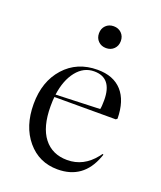

<svg xmlns="http://www.w3.org/2000/svg" viewBox="-122 -705 666 794"><g transform="rotate(20 211.5 -308.0)"><path d="M387 -272 381 -267H111Q109 -254 109 -226Q109 -135 146 -87.5Q183 -40 249 -40Q321 -40 370 -102L379 -114L383 -112L379 -101Q338 10 225 10Q143 10 91.5 -51.5Q40 -113 40 -211Q40 -310 95.5 -372Q151 -434 241 -434Q311 -434 348.5 -392.5Q386 -351 387 -272ZM230 -423Q184 -423 152.5 -383.5Q121 -344 112 -278L306 -285Q309 -297 309 -325Q309 -423 230 -423ZM207.5 -543.5Q194 -557 194 -578Q194 -599 207.5 -612.5Q221 -626 242 -626Q263 -626 276.5 -612.5Q290 -599 290 -578Q290 -557 276.5 -543.5Q263 -530 242 -530Q221 -530 207.5 -543.5Z"/></g></svg>

Font: Libre Caslon Display
Style: Regular
Weight: 400
Designer: Pablo Impallari, Rodrigo Fuenzalida
Foundry: Pablo Impallari, Rodrigo Fuenzalida
Version: Version 1.002